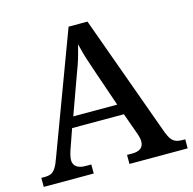

<svg xmlns="http://www.w3.org/2000/svg" viewBox="-105 -819 927 924"><g transform="rotate(-15 359.0 -357.0)"><path d="M1 0V-45H18Q38 -45 50.5 -51Q63 -57 73.5 -73.5Q84 -90 95 -122L316 -714H410L631 -103Q640 -80 649.5 -67.5Q659 -55 672.5 -50Q686 -45 704 -45H718V0H428V-45H455Q481 -45 496 -56Q511 -67 511 -91Q511 -97 510 -103Q509 -109 507 -116Q505 -123 503 -129L464 -238H206L171 -138Q168 -130 166 -121.5Q164 -113 162.5 -105.5Q161 -98 161 -91Q161 -68 177 -56.5Q193 -45 221 -45H250V0ZM226 -291H445L386 -463Q377 -491 367.5 -518Q358 -545 351 -570.5Q344 -596 338 -620Q332 -596 325.5 -572.5Q319 -549 310.5 -524.5Q302 -500 291 -471Z"/></g></svg>

Font: Noto Serif Thai Medium
Style: Regular
Weight: 500
Version: Version 2.001